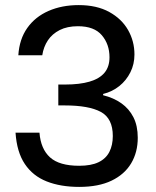

<svg xmlns="http://www.w3.org/2000/svg" viewBox="-20 -727 612 754"><path d="M291 7Q218 7 163.5 -14.5Q109 -36 77.5 -83Q46 -130 41 -206H135Q140 -142 176.5 -109Q213 -76 291 -76Q338 -76 367 -90Q396 -104 409.5 -130.5Q423 -157 423 -193Q423 -262 376 -287.5Q329 -313 234 -313H209V-395H235Q293 -395 332 -406.5Q371 -418 390.5 -441.5Q410 -465 410 -502Q410 -553 380 -588.5Q350 -624 286 -624Q244 -624 214.5 -609Q185 -594 168 -568.5Q151 -543 146 -510H52Q56 -573 87 -617Q118 -661 170.5 -684Q223 -707 289 -707Q360 -707 409 -680Q458 -653 483 -609Q508 -565 508 -513Q508 -475 492 -443Q476 -411 448.5 -389Q421 -367 385 -358V-353Q426 -343 456.5 -321.5Q487 -300 504 -266.5Q521 -233 521 -186Q521 -129 495 -85.5Q469 -42 418 -17.5Q367 7 291 7Z"/></svg>

Font: Envelope Sans Variable
Style: Regular
Weight: 500
Designer: Andreas Rasmussen / Norman Anderson
Foundry: mail.de GmbH
Version: Version 1.150